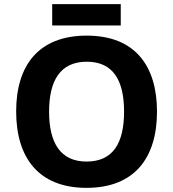

<svg xmlns="http://www.w3.org/2000/svg" viewBox="-20 -897 836 927"><path d="M563 -877H232V-774H563ZM738 -358C738 -580 631 -725 399 -725C165 -725 58 -580 58 -359C58 -137 165 10 398 10C631 10 738 -137 738 -358ZM217 -358C217 -508 271 -599 399 -599C527 -599 579 -508 579 -358C579 -208 527 -117 398 -117C271 -117 217 -208 217 -358Z"/></svg>

Font: Noto Sans Gunjala Gondi
Style: Bold
Weight: 700
Designer: Ek Type
Foundry: Ek Type
Version: Version 1.004